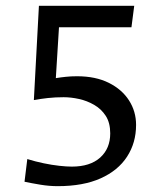

<svg xmlns="http://www.w3.org/2000/svg" viewBox="-20 -632 565 664"><path d="M97.1 -285.9 114.6 -612H444.2L434.6 -537.7H184L173.1 -361.8Q190.3 -364.6 207.9 -366.4Q225.6 -368.3 246.3 -368.3Q310.7 -368.3 356.3 -345.5Q401.8 -322.8 426.2 -284.7Q450.6 -246.6 450.6 -200Q450.6 -138.2 419.4 -90.2Q388.3 -42.2 328 -15.2Q267.8 11.8 179.5 11.8Q150.3 11.8 119.4 6.7Q88.4 1.5 64.8 -3.5L74.4 -81.9Q102.8 -73.2 131.2 -67.3Q159.6 -61.4 185 -58.6Q210.3 -55.8 228.4 -55.8Q291.5 -55.8 326.4 -87Q361.2 -118.3 361.2 -170.7Q361.2 -207.3 345.8 -231.2Q330.4 -255.1 305.7 -269.3Q281 -283.6 253.1 -289.7Q225.3 -295.8 200.1 -295.8Q171.6 -295.8 145.6 -293Q119.6 -290.1 97.1 -285.9Z"/></svg>

Font: Ancizar Sans Thin
Style: Regular
Weight: 100
Designer: Cesar Puertas, Viviana Monsalve, Julian Moncada, Julian Prieto, Jose Castro, Mariel Hernandez, Felipe Aragon, Sara Alarc
Version: Version 8.100